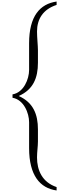

<svg xmlns="http://www.w3.org/2000/svg" viewBox="-20 -2086 946 2500"><path d="M717 350C528 286 462 130 462 -36C462 -108 474 -180 474 -244V-401C474 -597 413 -751 226 -835V-837C413 -920 474 -1072 474 -1269V-1432C474 -1489 462 -1598 462 -1676C462 -1837 540 -1965 717 -2022V-2066C501 -2035 359 -1877 359 -1523V-1176C359 -1057 290 -882 143 -857V-813C290 -788 359 -613 359 -494V-157C359 198 501 364 717 394Z"/></svg>

Font: STIXSizeThreeSym
Style: Regular
Weight: 400
Designer: MicroPress Inc., with final additions and corrections provided by Coen Hoffman, Elsevier (retired)
Version: Version 1.1.0